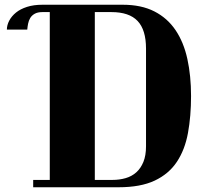

<svg xmlns="http://www.w3.org/2000/svg" viewBox="-20 -729 863 810"><path d="M159 -678Q139 -678 126.5 -671Q114 -664 107.5 -653Q101 -642 98.5 -629Q96 -616 95 -604H9Q9 -623 19 -642Q29 -661 47.5 -676Q66 -691 94 -700Q122 -709 159 -709H498Q576 -709 631 -681Q686 -653 720.5 -602Q755 -551 770.5 -480Q786 -409 786 -324Q786 -239 773 -168Q760 -97 726 -46Q692 5 632.5 33Q573 61 480 61H120V30H190V-678ZM596 -524Q596 -603 560.5 -640.5Q525 -678 450 -678H380V30H455Q484 30 510 22.5Q536 15 555 -2Q574 -19 585 -46Q596 -73 596 -112Z"/></svg>

Font: Cafe24 ClassicType
Style: Regular
Weight: 400
Designer: Cafe24 thkim, hmlim, mnelim & 4IR
Foundry: Cafe24
Version: Version 1.000